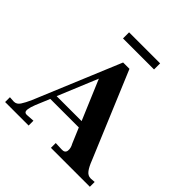

<svg xmlns="http://www.w3.org/2000/svg" viewBox="-216 -896 1046 1046"><g transform="rotate(45 306.5 -373.0)"><path d="M155.8 -221.2H348.1L251 -451.2ZM632.8 0H333V-37.1L378.9 -35.2Q405.8 -33.2 409.2 -54.2Q412.1 -75.2 398.9 -98.1L361.8 -186H142.1L107.9 -104Q86.9 -50.3 98.6 -38.6Q104 -33.2 116.2 -34.2L161.1 -37.1V0H-20V-37.1L8.8 -35.2H13.2Q33.2 -35.2 46.9 -55.7Q60.5 -76.2 76.2 -111.8L282.2 -606.9H331.1L539.1 -109.9Q552.7 -74.2 567.4 -54.7Q582 -35.2 603 -35.2H607.9L632.8 -37.1ZM428.2 -746.1V-699.2H189V-746.1Z"/></g></svg>

Font: Unna-Bold
Style: Bold
Weight: 700
Designer: Jorge de Buen U.
Foundry: Omnibus-Type
Version: Version 2.006;PS 002.006;hotconv 1.0.70;makeotf.lib2.5.58329